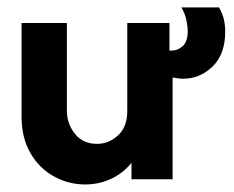

<svg xmlns="http://www.w3.org/2000/svg" viewBox="-20 -478 623 512"><path d="M206.9 13.9Q163.2 13.9 124.3 -7.3Q85.4 -28.5 61.5 -69.1Q37.5 -109.7 37.5 -167.4V-416.7H158.3V-183.3Q158.3 -148.6 179.5 -121.5Q200.7 -94.4 238.9 -94.4Q270.1 -94.4 294.8 -117Q319.4 -139.6 319.4 -181.9V-416.7H431.9V-343.1Q433.3 -343.1 435.1 -343.1Q436.8 -343.1 438.2 -343.1Q454.2 -343.1 467.4 -355.2Q480.6 -367.4 480.6 -394.4Q480.6 -406.9 477.1 -424Q473.6 -441 463.9 -458.3H563.9Q573.6 -441.7 577.1 -425.7Q580.6 -409.7 580.6 -394.4Q580.6 -333.3 546.9 -300.7Q513.2 -268.1 468.8 -268.1Q455.6 -268.1 440.3 -271.5V0H330.6V-43.8Q308.3 -16 276 -1Q243.8 13.9 206.9 13.9Z"/></svg>

Font: co2trust
Style: Bold
Weight: 700
Designer: Kristian Moeller
Foundry: Dicotype
Version: Version 1.000